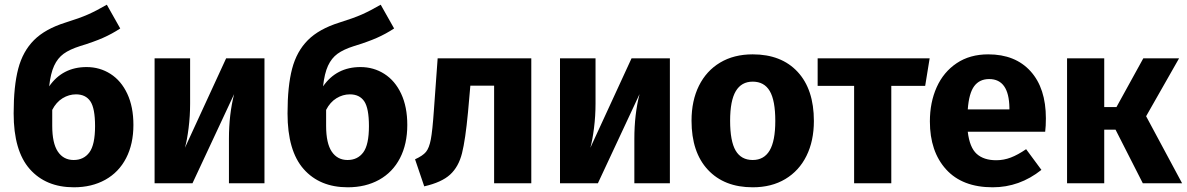

<svg xmlns="http://www.w3.org/2000/svg" viewBox="-20 -779 5044 816"><path d="M547 -248Q547 -167 516 -107Q485 -47 427.5 -15Q370 17 294 17Q175 17 106.5 -60.5Q38 -138 38 -297Q38 -413 57.5 -487Q77 -561 124.5 -608.5Q172 -656 258 -683Q319 -702 354 -717.5Q389 -733 434 -759L491 -658Q456 -635 417.5 -618Q379 -601 320 -583Q276 -569 250.5 -550.5Q225 -532 210 -499.5Q195 -467 189 -412Q246 -494 348 -494Q404 -494 449.5 -465Q495 -436 521 -380.5Q547 -325 547 -248ZM384 -243Q384 -319 364 -348.5Q344 -378 303 -378Q273 -378 246 -361.5Q219 -345 202 -312V-244Q202 -170 226 -134.5Q250 -99 293 -99Q336 -99 360 -131.5Q384 -164 384 -243Z M1104 0H953V-189Q953 -293 975 -379L798 0H637V-531H788V-339Q788 -286 781.5 -234.5Q775 -183 766 -151L941 -531H1104Z M1711 -248Q1711 -167 1680 -107Q1649 -47 1591.5 -15Q1534 17 1458 17Q1339 17 1270.5 -60.5Q1202 -138 1202 -297Q1202 -413 1221.5 -487Q1241 -561 1288.5 -608.5Q1336 -656 1422 -683Q1483 -702 1518 -717.5Q1553 -733 1598 -759L1655 -658Q1620 -635 1581.5 -618Q1543 -601 1484 -583Q1440 -569 1414.5 -550.5Q1389 -532 1374 -499.5Q1359 -467 1353 -412Q1410 -494 1512 -494Q1568 -494 1613.5 -465Q1659 -436 1685 -380.5Q1711 -325 1711 -248ZM1548 -243Q1548 -319 1528 -348.5Q1508 -378 1467 -378Q1437 -378 1410 -361.5Q1383 -345 1366 -312V-244Q1366 -170 1390 -134.5Q1414 -99 1457 -99Q1500 -99 1524 -131.5Q1548 -164 1548 -243Z M2238 -531V0H2080V-415H1979L1969 -302Q1958 -185 1943.5 -127.5Q1929 -70 1893 -37Q1857 -4 1783 13L1744 -102Q1777 -117 1790.5 -133.5Q1804 -150 1811 -186.5Q1818 -223 1824 -310L1840 -531Z M2827 0H2676V-189Q2676 -293 2698 -379L2521 0H2360V-531H2511V-339Q2511 -286 2504.5 -234.5Q2498 -183 2489 -151L2664 -531H2827Z M3439 -265Q3439 -180 3407.5 -116.5Q3376 -53 3317.5 -18Q3259 17 3179 17Q3058 17 2988.5 -57.5Q2919 -132 2919 -266Q2919 -351 2950.5 -414.5Q2982 -478 3040.5 -513Q3099 -548 3179 -548Q3301 -548 3370 -473.5Q3439 -399 3439 -265ZM3083 -266Q3083 -179 3106.5 -139Q3130 -99 3179 -99Q3227 -99 3251 -139.5Q3275 -180 3275 -265Q3275 -352 3251.5 -392Q3228 -432 3179 -432Q3131 -432 3107 -391.5Q3083 -351 3083 -266Z M3912 -414H3768V0H3610V-414H3455V-531H3931Z M4422 -219H4093Q4101 -152 4131 -125Q4161 -98 4214 -98Q4246 -98 4276 -109.5Q4306 -121 4341 -145L4406 -57Q4313 17 4199 17Q4070 17 4001 -59Q3932 -135 3932 -263Q3932 -344 3961 -408.5Q3990 -473 4046 -510.5Q4102 -548 4180 -548Q4295 -548 4360 -476Q4425 -404 4425 -276Q4425 -243 4422 -219ZM4270 -321Q4268 -443 4184 -443Q4143 -443 4120.5 -413Q4098 -383 4093 -314H4270Z M4851 -285 5004 0H4837L4721 -228H4673V0H4515V-531H4673V-324H4725L4839 -531H4991Z"/></svg>

Font: FiraGOUPP
Style: Bold
Weight: 700
Designer: bBox Type
Foundry: bBox Type GmbH
Version: Version 1.001